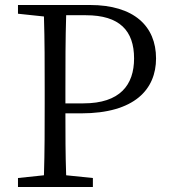

<svg xmlns="http://www.w3.org/2000/svg" viewBox="-20 -749 677 769"><path d="M324 -688C459 -688 517 -626 517 -515C517 -409 461 -335 314 -335H242V-392C242 -493 242 -592 245 -688ZM305 -295C520 -295 605 -392 605 -515C605 -644 517 -729 340 -729H52V-694L156 -683C159 -587 159 -489 159 -392V-337C159 -239 159 -142 156 -47L52 -36V0H352V-36L245 -47C242 -131 242 -212 242 -295Z"/></svg>

Font: Shippori Mincho
Style: Regular
Weight: 400
Designer: Bonji Tadano  Ryoko NISHIZUKA  (kana & ideographs); Frank Grießhammer (Latin, Greek & Cyrillic); Wenlong ZHANG  (bopomof
Foundry: Adobe Systems Incorporated
Version: Version 1.003;PS 1.001;hotconv 16.6.54;makeotf.lib2.5.65590